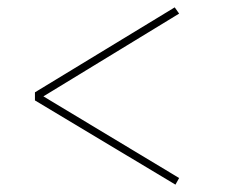

<svg xmlns="http://www.w3.org/2000/svg" viewBox="-20 -546 622 522"><path d="M457 -44 75 -273V-295L455 -526L467 -509L98 -284L467 -62Z"/></svg>

Font: Literata 72pt
Style: Bold
Weight: 700
Designer: Latin by Veronika Burian and Jose Scaglione. Greek by Irene Vlachou. Cyrillic by Vera Evstafieva.
Foundry: TypeTogether
Version: Version 3.002